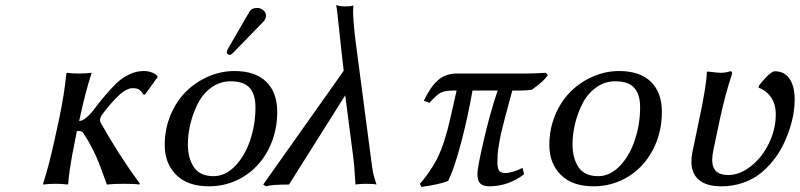

<svg xmlns="http://www.w3.org/2000/svg" viewBox="-20 -717 3120 749"><path d="M194.8 -180.2 210 -250Q231.4 -351.1 238.8 -430.2L242.2 -433.1Q258.8 -430.2 288.1 -430.2Q316.4 -430.2 335.9 -433.1L336.9 -430.2Q313 -358.4 290 -250L289.1 -245.1Q301.8 -245.1 318.4 -259.5Q335 -273.9 351.1 -295.7Q367.2 -317.4 388.4 -342.5Q409.7 -367.7 431.4 -389.4Q453.1 -411.1 481.7 -425.5Q510.3 -439.9 540 -439.9Q572.8 -439.9 592.8 -421.9L595.2 -417L545.9 -348.1H539.1Q526.9 -373 501 -373Q494.1 -373 490 -372.6Q485.8 -372.1 474.9 -367.2Q463.9 -362.3 452.6 -353Q441.4 -343.8 422.9 -324Q404.3 -304.2 382.8 -275.9Q370.1 -258.8 370.1 -249Q370.1 -243.7 373 -237.8Q442.9 -113.3 525.9 0L522.9 2.9Q509.8 0 463.9 0Q419.9 0 397 2.9Q375.5 -56.2 366.5 -79.8Q357.4 -103.5 341.3 -135.5Q325.2 -167.5 304.2 -199.2Q297.4 -206.1 289.1 -206.1Q282.7 -206.1 279.8 -205.1L274.9 -180.2Q264.6 -127.9 261 -108.9Q257.3 -89.8 252.7 -58.3Q248 -26.9 246.1 0L243.2 2.9Q225.1 0 196.8 0Q167 0 148.9 2.9L147.9 0Q170.9 -69.3 194.8 -180.2Z M894.5 -439.9Q976.1 -439.9 1018.8 -397.9Q1061.5 -356 1061.5 -280.8Q1061.5 -199.7 1026.6 -132.8Q991.7 -65.9 930.4 -28.1Q869.1 9.8 794.9 9.8Q712.4 9.8 667.5 -34.7Q622.6 -79.1 622.6 -151.9Q622.6 -213.9 645.5 -268.6Q668.5 -323.2 706.3 -360.4Q744.1 -397.5 793.2 -418.7Q842.3 -439.9 894.5 -439.9ZM879.9 -399.9Q838.4 -399.9 804.9 -375.7Q771.5 -351.6 752.2 -313.7Q732.9 -275.9 722.9 -234.4Q712.9 -192.9 712.9 -153.8Q712.9 -100.1 736.3 -64.9Q759.8 -29.8 813 -29.8Q858.9 -29.8 897 -69.1Q935.1 -108.4 955.8 -169.9Q976.6 -231.4 976.6 -298.8Q976.6 -348.1 954.1 -374Q931.6 -399.9 879.9 -399.9ZM982.9 -686Q996.6 -686 1007.1 -677.2Q1017.6 -668.5 1017.6 -655.8Q1017.6 -642.6 1007.8 -632.8L889.6 -511.2Q881.3 -502.9 876 -502.9Q871.1 -502.9 867.9 -506.3Q864.7 -509.8 864.7 -514.2Q864.7 -515.6 866.5 -520Q868.2 -524.4 868.7 -525.9L951.7 -668.9Q960.4 -686 982.9 -686Z M1326.7 -345.2 1107.4 2.9Q1038.6 2.9 1017.6 9.8L1006.8 2.9L1320.8 -440.9L1312.5 -513.2Q1303.7 -589.8 1296.9 -657.7Q1293.5 -690.9 1291 -696.3L1290.5 -696.8Q1309.1 -691.9 1326.7 -691.9Q1347.7 -691.9 1358.9 -695.8Q1358.9 -694.3 1358.2 -687.5Q1357.4 -680.7 1357.4 -673.8Q1357.4 -641.6 1364.7 -575.2L1428.7 -87.9Q1432.1 -59.6 1435.1 -45.4Q1438 -31.2 1442.4 -17.8Q1446.8 -4.4 1448.7 2.9Q1438.5 0 1407.7 0Q1397 0 1386.7 0.7Q1376.5 1.5 1371.6 2L1366.7 2.9Q1365.2 -13.7 1364.3 -33Q1363.3 -52.2 1361.8 -69.1Q1360.4 -85.9 1357.4 -108.9Z M1761.2 -363.8H1749.5Q1714.4 -363.8 1698.5 -355Q1682.6 -346.2 1655.3 -315.9L1633.3 -324.2Q1659.2 -378.4 1688.7 -404.3Q1718.3 -430.2 1763.2 -430.2H2031.2Q2068.8 -430.2 2109.4 -433.1L2117.2 -423.8Q2109.4 -412.6 2098.4 -402.1Q2087.4 -391.6 2079.8 -385.7Q2072.3 -379.9 2055.2 -367.2Q2036.6 -363.8 2007.3 -363.8H1978.5Q1974.6 -348.1 1964.6 -312Q1954.6 -275.9 1951.4 -263.2Q1948.2 -250.5 1941.2 -223.4Q1934.1 -196.3 1931.9 -183.3Q1929.7 -170.4 1926 -150.6Q1922.4 -130.9 1921.4 -115.2Q1920.4 -99.6 1920.4 -84Q1920.4 -60.1 1927.5 -51Q1934.6 -42 1950.2 -42Q1977.5 -42 2018.6 -62L2024.4 -37.1Q1962.9 9.8 1888.2 9.8Q1864.7 9.8 1853.5 -1.2Q1842.3 -12.2 1842.3 -39.1Q1842.3 -62.5 1867.4 -171.1Q1892.6 -279.8 1921.4 -363.8H1823.2Q1805.7 -262.7 1779.3 -162.1Q1752.9 -61.5 1728.5 -11.2Q1693.4 2.9 1623.5 12.2L1618.2 0Q1634.8 -19.5 1643.8 -31.7Q1652.8 -43.9 1669.4 -70.1Q1686 -96.2 1700 -131.1Q1713.9 -166 1725.6 -210Q1733.9 -240.7 1761.2 -363.8Z M2395 -439.9Q2476.6 -439.9 2519.3 -397.9Q2562 -356 2562 -280.8Q2562 -199.7 2527.1 -132.8Q2492.2 -65.9 2430.9 -28.1Q2369.6 9.8 2295.4 9.8Q2212.9 9.8 2168 -34.7Q2123 -79.1 2123 -151.9Q2123 -213.9 2146 -268.6Q2168.9 -323.2 2206.8 -360.4Q2244.6 -397.5 2293.7 -418.7Q2342.8 -439.9 2395 -439.9ZM2380.4 -399.9Q2338.9 -399.9 2305.4 -375.7Q2272 -351.6 2252.7 -313.7Q2233.4 -275.9 2223.4 -234.4Q2213.4 -192.9 2213.4 -153.8Q2213.4 -100.1 2236.8 -64.9Q2260.3 -29.8 2313.5 -29.8Q2359.4 -29.8 2397.5 -69.1Q2435.5 -108.4 2456.3 -169.9Q2477.1 -231.4 2477.1 -298.8Q2477.1 -348.1 2454.6 -374Q2432.1 -399.9 2380.4 -399.9Z M2788.1 -251 2763.2 -132.8Q2758.3 -109.4 2758.3 -92.8Q2758.3 -34.2 2820.3 -34.2Q2865.7 -34.2 2909.2 -68.4Q2952.6 -102.5 2979.5 -157.7Q3006.3 -212.9 3006.3 -270Q3006.3 -310.5 2988 -337.2Q2969.7 -363.8 2939 -375L2940.9 -382.8Q2952.6 -399.9 2972.4 -419.4Q2992.2 -439 3002.9 -439Q3040 -439 3060.1 -409.7Q3080.1 -380.4 3080.1 -327.1Q3080.1 -302.7 3075.4 -274.2Q3070.8 -245.6 3060.1 -212.9Q3049.3 -180.2 3033.7 -148.9Q3018.1 -117.7 2994.6 -88.6Q2971.2 -59.6 2942.9 -37.8Q2914.6 -16.1 2876.2 -3.2Q2837.9 9.8 2794.9 9.8Q2735.4 9.8 2706.3 -15.4Q2677.2 -40.5 2677.2 -85.9Q2677.2 -106.4 2681.2 -124L2704.1 -233.9Q2736.3 -383.3 2737.3 -435.1L2740.2 -438Q2780.3 -433.1 2791 -433.1Q2811 -433.1 2829.1 -439Q2835.9 -439 2835.9 -432.1V-429.2Q2810.5 -354.5 2788.1 -251Z"/></svg>

Font: Linear Smooth
Style: Italic
Weight: 400
Designer: Philipp H. Poll, Flanker
Foundry: Philipp H. Poll, reworked by Flanker
Version: Version 1.061 | FøM Fix